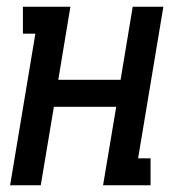

<svg xmlns="http://www.w3.org/2000/svg" viewBox="-20 -550 540 570"><path d="M10 0 85 -450H48V-530H189L153 -313H338L374 -530H465L390 -80H427V0H286L325 -233H140L101 0Z"/></svg>

Font: Iosevka Slab Medium
Style: Italic
Weight: 500
Italic angle: -9°
Monospace: yes
Designer: Belleve Invis
Foundry: Belleve Invis
Version: Version 11.1.0; ttfautohint (v1.8.3)